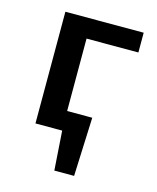

<svg xmlns="http://www.w3.org/2000/svg" viewBox="-91 -483 567 694"><g transform="rotate(15 192.5 -135.5)"><path d="M167 -344V-73H261L252 147H178L168 0H68V-418H361V-344Z"/></g></svg>

Font: Ysabeau Infant Semibold
Style: Regular
Weight: 600
Designer: Christian Thalmann (Catharsis Fonts)
Version: Version 0.003